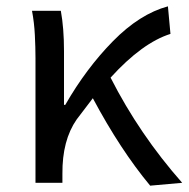

<svg xmlns="http://www.w3.org/2000/svg" viewBox="-20 -577 595 606"><path d="M454 9Q360 -104 273 -267L222 -200Q176 -134 177 -28V0H92V-394Q92 -427 90 -466.5Q88 -506 81 -543H172Q182 -488 182 -416V-246H186Q252 -361 336.5 -447Q421 -533 510 -557L518 -470Q429 -442 329 -332Q420 -153 555 0Z"/></svg>

Font: Gothic Nguyen
Style: Regular
Weight: 400
Designer: MORI Takayuki
Version: Version 1.220;July 21, 2023;FontCreator 14.0.0.2814 64-bit